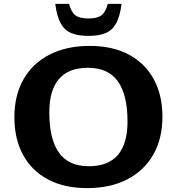

<svg xmlns="http://www.w3.org/2000/svg" viewBox="-20 -955 909 987"><path d="M441 -719Q559 -719 642.5 -674.2Q726 -629.5 770.5 -547.8Q815 -466 815 -354.5Q815 -242.5 768 -160.2Q721 -78 634.2 -33Q547.5 12 427.5 12Q310 12 226.2 -32.8Q142.5 -77.5 98.2 -159.5Q54 -241.5 54 -352.5Q54 -465 100.8 -547.2Q147.5 -629.5 234.5 -674.2Q321.5 -719 441 -719ZM436.5 -100.5Q635.5 -100.5 635.5 -330.5Q635.5 -467 586 -536.8Q536.5 -606.5 432 -606.5Q233.5 -606.5 233.5 -376.5Q233.5 -240 283 -170.2Q332.5 -100.5 436.5 -100.5ZM434.5 -860Q479.5 -860 501.2 -876.2Q523 -892.5 534 -935H605Q596.5 -870.5 576.8 -834.8Q557 -799 522.2 -784.8Q487.5 -770.5 434.5 -770.5Q381.5 -770.5 346.8 -784.8Q312 -799 292.2 -834.8Q272.5 -870.5 264 -935H335Q346 -892.5 367.8 -876.2Q389.5 -860 434.5 -860Z"/></svg>

Font: Newsreader 6pt SemiBold
Style: Regular
Weight: 600
Designer: Hugues Gentile
Foundry: Production Type
Version: Version 1.003; ttfautohint (v1.8.3)